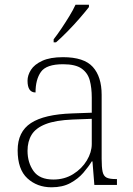

<svg xmlns="http://www.w3.org/2000/svg" viewBox="-20 -786 567 816"><path d="M199 10Q138 10 96.5 -28Q55 -66 55 -147Q55 -226 111.5 -263Q168 -300 287 -304L370 -307V-371Q370 -413 361.5 -444.5Q353 -476 327 -494.5Q301 -513 248 -513Q177 -513 154 -480.5Q131 -448 131 -393Q97 -393 97 -443Q97 -466 111.5 -489Q126 -512 159.5 -527.5Q193 -543 248 -543Q337 -543 374.5 -501.5Q412 -460 412 -383V-111Q412 -75 416 -56.5Q420 -38 432.5 -31.5Q445 -25 471 -25H477V0H381L373 -100H370Q356 -77 334 -51.5Q312 -26 279 -8Q246 10 199 10ZM207 -23Q254 -23 291 -46Q328 -69 349 -104Q370 -139 370 -174V-281L289 -278Q216 -275 174 -258.5Q132 -242 114.5 -213.5Q97 -185 97 -145Q97 -95 122.5 -59Q148 -23 207 -23ZM208 -619Q223 -638 240.5 -664Q258 -690 274.5 -717Q291 -744 301 -766H358V-756Q345 -739 320 -710Q295 -681 267 -652.5Q239 -624 218 -606H208Z"/></svg>

Font: Noto Serif Tamil ExtraLight
Style: Regular
Weight: 200
Designer: Indian Type Foundry, Tom Grace, and the Monotype Design Team
Foundry: Monotype Imaging Inc.
Version: Version 2.004; ttfautohint (v1.8.4.7-5d5b)